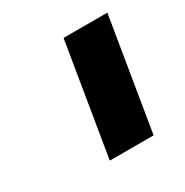

<svg xmlns="http://www.w3.org/2000/svg" viewBox="-81 -794 394 410"><g transform="rotate(-30 116.5 -589.0)"><path d="M187.5 -451H79.5L125 -727.3H233Z"/></g></svg>

Font: Linik Sans
Style: Bold Italic
Weight: 700
Italic angle: 9°
Designer: Fonts by Rasmus Andersson / Changes by Cristiano Sobral with parts from Marc Monis
Foundry: rsms
Version: Version 3.020; ttfautohint (v1.6)